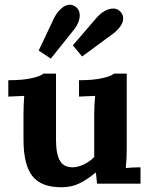

<svg xmlns="http://www.w3.org/2000/svg" viewBox="-20 -774 636 809"><path d="M15 0ZM510 -66Q540 -69 572 -69V0H389L384 -47H383Q347 -17 314 -1Q281 15 239 15Q153 15 116 -32.5Q79 -80 79 -186V-291Q79 -330 82 -370L15 -367V-436Q76 -436 113.5 -444.5Q151 -453 163 -464H216V-185Q216 -125 232.5 -97Q249 -69 285 -69Q308 -69 334 -81.5Q360 -94 377 -113V-291Q377 -334 381 -370L313 -367V-436Q373 -436 410.5 -444.5Q448 -453 461 -464H514V-146Q514 -103 510 -66ZM316 -709Q316 -695 310 -680Q304 -665 294 -652L194 -527L143 -561L208 -698Q220 -722 238 -738Q256 -754 274 -754Q284 -754 295 -748Q316 -735 316 -709ZM499 -696Q499 -679 486 -661.5Q473 -644 455 -631L326 -536L287 -583L386 -698Q402 -717 421 -727.5Q440 -738 457 -738Q476 -738 488 -724Q499 -712 499 -696Z"/></svg>

Font: Sumana
Style: Bold
Weight: 700
Designer: Cyreal, Alexei Vanyashin (Devanagari), Olga Karpushina (Latin)
Foundry: Cyreal
Version: Version 1.015;PS 001.015;hotconv 1.0.70;makeotf.lib2.5.58329